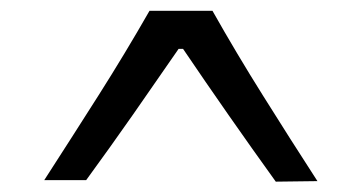

<svg xmlns="http://www.w3.org/2000/svg" viewBox="-20 -741 677 360"><path d="M497.1 -400.4Q452.1 -462.9 408.7 -525.1Q365.2 -587.4 323.2 -649.4H314.9Q272.9 -588.4 229.7 -526.6Q186.5 -464.8 141.6 -403.3H63Q114.7 -483.4 164.8 -562.3Q214.8 -641.1 260.3 -720.7H378.4Q423.3 -641.1 473.4 -561.3Q523.4 -481.4 575.2 -401.4Z"/></svg>

Font: Pinar DS4-Regular
Style: Regular
Weight: 400
Designer: Amin Abedi
Version: Version 2.000